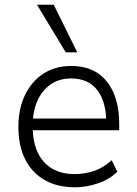

<svg xmlns="http://www.w3.org/2000/svg" viewBox="-20 -787 580 815"><path d="M298 8Q224 8 170 -22.5Q116 -53 87 -110.5Q58 -168 58 -249Q58 -325 86 -383.5Q114 -442 164.5 -474.5Q215 -507 282 -507Q349 -507 394 -477Q439 -447 462.5 -392Q486 -337 486 -260V-234H103V-284H449L431 -267Q431 -355 393 -404.5Q355 -454 282 -454Q232 -454 195.5 -429Q159 -404 139 -359.5Q119 -315 119 -256V-249Q119 -185 140 -140Q161 -95 201 -71.5Q241 -48 297 -48Q338 -48 378 -61Q418 -74 454 -107L478 -58Q446 -26 396.5 -9Q347 8 298 8ZM259 -565 137 -767H208L308 -565Z"/></svg>

Font: Nunitoga
Style: Light
Weight: 300
Designer: Vernon Adams
Foundry: Vernon Adams
Version: Version 1.0